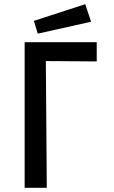

<svg xmlns="http://www.w3.org/2000/svg" viewBox="-20 -899 547 919"><path d="M98 0H204L199 -657L154 -607L443 -605V-697H98ZM161 -738 142 -799 388 -879 416 -795Z"/></svg>

Font: Ruda SemiBold
Style: Regular
Weight: 600
Designer: Mariela Monsalve and Angelina Sanchez
Foundry: Mariela Monsalve and Angelina Sanchez
Version: Version 2.001